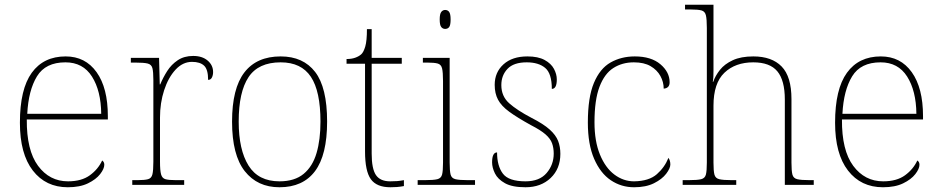

<svg xmlns="http://www.w3.org/2000/svg" viewBox="-20 -780 3968 810"><path d="M266 10Q173 10 118.5 -60.5Q64 -131 64 -262Q64 -404 114 -473Q164 -542 257 -542Q340 -542 387.5 -475.5Q435 -409 435 -290V-276H93Q92 -146 140.5 -80.5Q189 -15 267 -15Q324 -15 359 -40.5Q394 -66 411 -103Q420 -97 420 -85Q420 -68 402.5 -45.5Q385 -23 351 -6.5Q317 10 266 10ZM407 -300Q406 -397 368 -457Q330 -517 256 -517Q172 -517 136 -458Q100 -399 95 -300Z M538 0V-20H560Q590 -20 604.5 -24Q619 -28 623 -44.5Q627 -61 627 -98V-442Q627 -477 623 -492.5Q619 -508 603 -512Q587 -516 550 -516H532V-536H651L654 -424H656Q668 -453 685.5 -480.5Q703 -508 730 -526Q757 -544 795 -544Q833 -544 856 -524.5Q879 -505 879 -476Q879 -463 874 -453Q869 -443 858 -443Q858 -487 841 -503Q824 -519 790 -519Q751 -519 720.5 -486Q690 -453 672.5 -399.5Q655 -346 655 -284V-98Q655 -61 659.5 -44.5Q664 -28 678 -24Q692 -20 722 -20H757V0Z M1159 10Q1066 10 1012.5 -58Q959 -126 959 -267Q959 -407 1011 -474.5Q1063 -542 1164 -542Q1259 -542 1309.5 -476.5Q1360 -411 1360 -267Q1360 -126 1309 -58Q1258 10 1159 10ZM1159 -15Q1223 -15 1261 -46.5Q1299 -78 1315.5 -134.5Q1332 -191 1332 -267Q1332 -395 1291.5 -456Q1251 -517 1164 -517Q1070 -517 1028.5 -454.5Q987 -392 987 -267Q987 -148 1028.5 -81.5Q1070 -15 1159 -15Z M1627 10Q1569 10 1544.5 -24Q1520 -58 1520 -141V-511H1442V-531Q1463 -531 1478.5 -536.5Q1494 -542 1504 -551Q1514 -560 1521 -584Q1528 -608 1528 -657H1548V-536H1675V-511H1548V-132Q1548 -68 1566 -41.5Q1584 -15 1626 -15Q1643 -15 1655.5 -16Q1668 -17 1684 -20V5Q1668 8 1654.5 9Q1641 10 1627 10Z M1858 -658Q1848 -658 1841.5 -666Q1835 -674 1835 -698Q1835 -721 1841.5 -729.5Q1848 -738 1858 -738Q1869 -738 1875 -729.5Q1881 -721 1881 -698Q1881 -674 1875 -666Q1869 -658 1858 -658ZM1742 0V-20H1772Q1809 -20 1825 -24Q1841 -28 1845 -43.5Q1849 -59 1849 -94V-438Q1849 -475 1845 -491.5Q1841 -508 1826.5 -512Q1812 -516 1782 -516H1764V-536H1877V-94Q1877 -59 1881 -43.5Q1885 -28 1901.5 -24Q1918 -20 1954 -20H1984V0Z M2197 10Q2141 10 2110.5 -7Q2080 -24 2068 -48.5Q2056 -73 2056 -95Q2056 -137 2077 -137Q2077 -80 2101.5 -47.5Q2126 -15 2197 -15Q2256 -15 2286 -50Q2316 -85 2316 -132Q2316 -156 2309 -175.5Q2302 -195 2281.5 -213Q2261 -231 2220 -252Q2162 -284 2128.5 -308.5Q2095 -333 2081 -359.5Q2067 -386 2067 -422Q2067 -475 2104 -508.5Q2141 -542 2205 -542Q2250 -542 2277.5 -527Q2305 -512 2317 -489.5Q2329 -467 2329 -445Q2329 -405 2308 -405Q2308 -470 2280 -493.5Q2252 -517 2202 -517Q2147 -517 2121 -489.5Q2095 -462 2095 -421Q2095 -374 2128 -344.5Q2161 -315 2222 -283Q2273 -257 2299 -233.5Q2325 -210 2334.5 -185.5Q2344 -161 2344 -131Q2344 -68 2303 -29Q2262 10 2197 10Z M2655 10Q2601 10 2557 -19.5Q2513 -49 2486.5 -110Q2460 -171 2460 -263Q2460 -369 2485.5 -430Q2511 -491 2556 -516.5Q2601 -542 2658 -542Q2727 -542 2766 -509Q2805 -476 2805 -433Q2805 -408 2780 -406Q2780 -434 2766 -459.5Q2752 -485 2724.5 -501Q2697 -517 2654 -517Q2605 -517 2567.5 -493Q2530 -469 2509 -413.5Q2488 -358 2488 -264Q2488 -184 2511 -128Q2534 -72 2572 -43.5Q2610 -15 2655 -15Q2718 -16 2751 -45Q2784 -74 2800 -114Q2808 -103 2808 -86Q2808 -70 2790.5 -47Q2773 -24 2739 -7Q2705 10 2655 10Z M2860 0V-20H2885Q2922 -20 2938 -24Q2954 -28 2958 -43.5Q2962 -59 2962 -94V-662Q2962 -699 2958 -715.5Q2954 -732 2939.5 -736Q2925 -740 2895 -740H2870V-760H2990V-482Q2990 -469 2989.5 -456.5Q2989 -444 2987 -435H2989Q2998 -461 3017.5 -485.5Q3037 -510 3071.5 -526Q3106 -542 3158 -542Q3236 -542 3277.5 -499.5Q3319 -457 3319 -362V-94Q3319 -59 3323 -43.5Q3327 -28 3343.5 -24Q3360 -20 3396 -20H3413V0H3291V-360Q3291 -441 3259.5 -479Q3228 -517 3158 -517Q3082 -517 3036 -473Q2990 -429 2990 -334V-94Q2990 -59 2994 -43.5Q2998 -28 3014.5 -24Q3031 -20 3067 -20H3086V0Z M3705 10Q3612 10 3557.5 -60.5Q3503 -131 3503 -262Q3503 -404 3553 -473Q3603 -542 3696 -542Q3779 -542 3826.5 -475.5Q3874 -409 3874 -290V-276H3532Q3531 -146 3579.5 -80.5Q3628 -15 3706 -15Q3763 -15 3798 -40.5Q3833 -66 3850 -103Q3859 -97 3859 -85Q3859 -68 3841.5 -45.5Q3824 -23 3790 -6.5Q3756 10 3705 10ZM3846 -300Q3845 -397 3807 -457Q3769 -517 3695 -517Q3611 -517 3575 -458Q3539 -399 3534 -300Z"/></svg>

Font: Noto Serif Tamil Thin
Style: Regular
Weight: 100
Designer: Indian Type Foundry, Tom Grace, and the Monotype Design Team
Foundry: Monotype Imaging Inc.
Version: Version 2.004; ttfautohint (v1.8.4.7-5d5b)